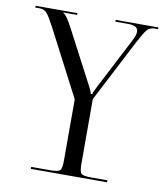

<svg xmlns="http://www.w3.org/2000/svg" viewBox="-80 -769 722 835"><g transform="rotate(10 281.0 -351.0)"><path d="M112.3 0V-8.8H196.3Q231.4 -8.8 239.7 -17.1Q248 -25.4 248 -60.5V-331.1L94.7 -626Q74.2 -665 62 -679.7Q49.8 -694.3 30.3 -694.3H9.8V-702.1H194.3V-694.3H133.8V-692.4Q147.5 -687.5 173.8 -637.7L299.8 -397.5Q310.5 -377.9 312.5 -366.2H319.3Q320.3 -375 332 -397.5L449.2 -624Q463.9 -651.4 463.9 -667Q463.9 -694.3 421.9 -694.3H363.3V-702.1H551.8V-694.3H535.2Q515.6 -694.3 503.4 -680.2Q491.2 -666 469.7 -625L325.2 -345.7V-60.5Q325.2 -25.4 333.5 -17.1Q341.8 -8.8 377 -8.8H449.2V0Z"/></g></svg>

Font: FoglihtenNo07
Style: Regular
Weight: 500
Designer: gluk (gluksza@wp.pl)
Foundry: gluk (gluksza@wp.pl)
Version: Version 0.871